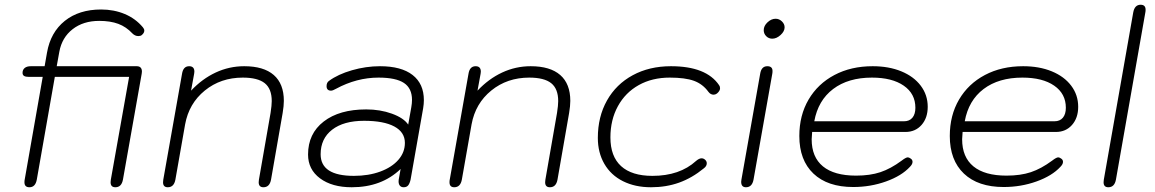

<svg xmlns="http://www.w3.org/2000/svg" viewBox="-20 -779 4867 809"><path d="M230 -561 219 -500H556Q578 -500 578 -477L577 -468L498 -22Q492 10 466 10Q446 10 446 -11Q446 -18 447 -22L524 -455H211L135 -22Q129 10 104 10Q83 10 83 -11Q83 -18 84 -22L160 -455H102Q88 -455 81.5 -459Q75 -463 75 -472Q75 -485 84 -492.5Q93 -500 110 -500H168L178 -557Q193 -643 253 -691Q313 -739 406 -739Q460 -739 505.5 -720Q551 -701 582 -664Q588 -657 588 -650Q588 -640 577 -631Q572 -627 563 -627Q549 -627 538 -638Q512 -666 478.5 -678.5Q445 -691 398 -691Q331 -691 286 -656Q241 -621 230 -561Z M667 -11Q667 -18 668 -22L747 -468Q752 -500 777 -500Q799 -500 799 -477L798 -468L785 -397Q832 -447 889 -473.5Q946 -500 1009 -500Q1091 -500 1133.5 -463Q1176 -426 1176 -354Q1176 -333 1171 -303L1122 -22Q1116 10 1090 10Q1070 10 1070 -11Q1070 -18 1071 -22L1120 -303Q1125 -335 1125 -353Q1125 -405 1095.5 -428.5Q1066 -452 1003 -452Q910 -452 843 -397.5Q776 -343 760 -255L719 -22Q713 10 687 10Q667 10 667 -11Z M1278 -128Q1278 -216 1344 -267Q1410 -318 1523 -318Q1582 -318 1631.5 -300Q1681 -282 1700 -254L1713 -327Q1716 -344 1716 -358Q1716 -407 1682 -429.5Q1648 -452 1575 -452Q1483 -452 1396 -405Q1382 -397 1375 -397Q1356 -397 1356 -416Q1356 -431 1366 -438Q1404 -466 1463 -483Q1522 -500 1581 -500Q1671 -500 1718.5 -463Q1766 -426 1766 -357Q1766 -341 1763 -323L1710 -22Q1706 -5 1699.5 2.5Q1693 10 1681 10Q1669 10 1663.5 1.5Q1658 -7 1660 -22L1668 -67Q1588 10 1462 10Q1379 10 1328.5 -27.5Q1278 -65 1278 -128ZM1686 -177Q1686 -222 1641.5 -246Q1597 -270 1514 -270Q1428 -270 1379.5 -232.5Q1331 -195 1331 -129Q1331 -38 1471 -38Q1533 -38 1582 -56Q1631 -74 1658.5 -105.5Q1686 -137 1686 -177Z M1874 -11Q1874 -18 1875 -22L1954 -468Q1959 -500 1984 -500Q2006 -500 2006 -477L2005 -468L1992 -397Q2039 -447 2096 -473.5Q2153 -500 2216 -500Q2298 -500 2340.5 -463Q2383 -426 2383 -354Q2383 -333 2378 -303L2329 -22Q2323 10 2297 10Q2277 10 2277 -11Q2277 -18 2278 -22L2327 -303Q2332 -335 2332 -353Q2332 -405 2302.5 -428.5Q2273 -452 2210 -452Q2117 -452 2050 -397.5Q1983 -343 1967 -255L1926 -22Q1920 10 1894 10Q1874 10 1874 -11Z M2499 -198Q2499 -287 2537.5 -355.5Q2576 -424 2646 -462Q2716 -500 2807 -500Q2956 -500 3010 -420Q3014 -415 3014 -407Q3014 -396 3001 -385Q2994 -380 2987 -380Q2974 -380 2965 -392Q2941 -425 2904 -438.5Q2867 -452 2802 -452Q2728 -452 2671.5 -420.5Q2615 -389 2583.5 -331.5Q2552 -274 2552 -200Q2552 -120 2597 -79Q2642 -38 2729 -38Q2844 -38 2913 -101Q2926 -112 2936 -112Q2945 -112 2952 -105Q2958 -99 2958 -91Q2958 -79 2946 -70Q2896 -29 2841.5 -9.5Q2787 10 2723 10Q2656 10 2605 -15.5Q2554 -41 2526.5 -88.5Q2499 -136 2499 -198Z M3198 -652Q3198 -670 3214 -685Q3230 -700 3248 -700Q3263 -700 3274.5 -689Q3286 -678 3286 -664Q3286 -647 3269 -631.5Q3252 -616 3234 -616Q3219 -616 3208.5 -626.5Q3198 -637 3198 -652ZM3103 -13 3104 -22 3183 -468Q3188 -500 3213 -500Q3235 -500 3235 -480Q3235 -472 3234 -468L3155 -22Q3149 10 3123 10Q3103 10 3103 -13Z M3348 -206Q3348 -293 3387 -359.5Q3426 -426 3496 -463Q3566 -500 3657 -500Q3725 -500 3777.5 -478.5Q3830 -457 3859.5 -418Q3889 -379 3889 -329Q3889 -282 3863 -252.5Q3837 -223 3795 -223H3402Q3400 -201 3400 -192Q3400 -117 3447.5 -78Q3495 -39 3587 -39Q3646 -39 3689.5 -53.5Q3733 -68 3779 -102Q3797 -116 3805 -116Q3810 -116 3817 -111Q3825 -106 3825 -97Q3825 -87 3814 -76Q3779 -38 3713.5 -14.5Q3648 9 3575 9Q3467 9 3407.5 -47.5Q3348 -104 3348 -206ZM3789 -268Q3812 -268 3824.5 -283Q3837 -298 3837 -325Q3837 -384 3788 -418Q3739 -452 3654 -452Q3554 -452 3490.5 -404Q3427 -356 3411 -268Z M3982 -206Q3982 -293 4021 -359.5Q4060 -426 4130 -463Q4200 -500 4291 -500Q4359 -500 4411.5 -478.5Q4464 -457 4493.5 -418Q4523 -379 4523 -329Q4523 -282 4497 -252.5Q4471 -223 4429 -223H4036Q4034 -201 4034 -192Q4034 -117 4081.5 -78Q4129 -39 4221 -39Q4280 -39 4323.5 -53.5Q4367 -68 4413 -102Q4431 -116 4439 -116Q4444 -116 4451 -111Q4459 -106 4459 -97Q4459 -87 4448 -76Q4413 -38 4347.5 -14.5Q4282 9 4209 9Q4101 9 4041.5 -47.5Q3982 -104 3982 -206ZM4423 -268Q4446 -268 4458.5 -283Q4471 -298 4471 -325Q4471 -384 4422 -418Q4373 -452 4288 -452Q4188 -452 4124.5 -404Q4061 -356 4045 -268Z M4630 -11Q4630 -18 4631 -22L4755 -727Q4761 -759 4786 -759Q4807 -759 4807 -738Q4807 -731 4806 -727L4682 -22Q4676 10 4650 10Q4630 10 4630 -11Z"/></svg>

Font: Kodchasan ExtraLight
Style: Italic
Weight: 275
Italic angle: -10°
Version: Version 1.000; ttfautohint (v1.6)